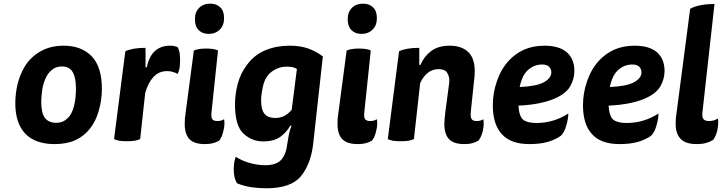

<svg xmlns="http://www.w3.org/2000/svg" viewBox="-20 -767 3940 1048"><path d="M328.1 -517.6Q254.9 -517.6 200.2 -486.3Q146.5 -455.1 115.2 -404.3Q89.8 -362.3 76.2 -309.6Q63.5 -255.9 63.5 -203.1Q63.5 -94.7 118.2 -37.1Q172.9 19.5 278.3 19.5Q343.8 19.5 391.6 -2Q439.5 -24.4 470.7 -64.5Q503.9 -106.4 519.5 -164.1Q536.1 -221.7 536.1 -283.2Q536.1 -401.4 480.5 -460Q423.8 -517.6 328.1 -517.6ZM318.4 -404.3Q359.4 -404.3 377 -373Q394.5 -342.8 394.5 -284.2Q394.5 -236.3 386.7 -200.2Q378.9 -164.1 365.2 -141.6Q353.5 -123 335 -110.4Q315.4 -96.7 287.1 -96.7Q245.1 -96.7 224.6 -124Q205.1 -151.4 205.1 -210Q205.1 -240.2 210.9 -280.3Q217.8 -320.3 234.4 -350.6Q247.1 -374 267.6 -388.7Q288.1 -404.3 318.4 -404.3Z M774.4 -505.9Q737.3 -505.9 710 -501Q682.6 -496.1 664.1 -487.3Q643.6 -327.1 602.5 -7.8Q612.3 -2.9 628.9 1Q645.5 3.9 672.9 3.9Q700.2 3.9 716.8 1Q734.4 -2.9 745.1 -7.8Q753.9 -91.8 772.5 -259.8Q789.1 -316.4 818.4 -347.7Q847.7 -378.9 892.6 -378.9Q911.1 -378.9 924.8 -374Q938.5 -370.1 950.2 -363.3Q956.1 -377 960 -394.5Q962.9 -412.1 962.9 -438.5Q962.9 -463.9 960 -481.4Q956.1 -498 950.2 -508.8Q941.4 -513.7 930.7 -515.6Q919.9 -517.6 906.2 -517.6Q859.4 -517.6 826.2 -489.3Q793.9 -460 781.2 -399.4Q778.3 -399.4 774.4 -399.4Q774.4 -425.8 774.4 -505.9Z M1169.9 -491.2Q1162.1 -496.1 1145.5 -499Q1128.9 -502 1105.5 -502Q1081.1 -502 1065.4 -499Q1048.8 -496.1 1038.1 -491.2Q1023.4 -377.9 993.2 -151.4Q991.2 -138.7 989.3 -121.1Q988.3 -102.5 988.3 -90.8Q988.3 -35.2 1013.7 -7.8Q1040 19.5 1098.6 19.5Q1124 19.5 1142.6 14.6Q1160.2 9.8 1175.8 1Q1191.4 -16.6 1199.2 -51.8Q1205.1 -74.2 1205.1 -92.8Q1205.1 -105.5 1203.1 -116.2Q1194.3 -111.3 1185.5 -108.4Q1176.8 -106.4 1165 -106.4Q1148.4 -106.4 1139.6 -115.2Q1130.9 -125 1134.8 -157.2Q1146.5 -268.6 1169.9 -491.2ZM1127.9 -747.1Q1089.8 -747.1 1066.4 -723.6Q1043.9 -701.2 1043.9 -661.1Q1043.9 -623 1064.5 -602.5Q1085 -582 1119.1 -582Q1156.2 -582 1179.7 -605.5Q1203.1 -627.9 1203.1 -668Q1203.1 -707 1182.6 -726.6Q1162.1 -747.1 1127.9 -747.1Z M1571.3 -81.1Q1562.5 -60.5 1556.6 -31.2Q1550.8 -1 1547.9 19.5Q1542 74.2 1515.6 104.5Q1489.3 134.8 1425.8 134.8Q1390.6 134.8 1348.6 124Q1305.7 113.3 1266.6 88.9Q1255.9 116.2 1255.9 159.2Q1255.9 159.2 1255.9 160.2Q1255.9 204.1 1273.4 233.4Q1308.6 248 1351.6 254.9Q1394.5 260.7 1433.6 260.7Q1568.4 260.7 1623 194.3Q1676.8 127.9 1689.5 17.6Q1707 -140.6 1742.2 -459Q1706.1 -486.3 1663.1 -502Q1620.1 -517.6 1559.6 -517.6Q1489.3 -517.6 1429.7 -493.2Q1369.1 -468.8 1327.1 -412.1Q1293 -366.2 1278.3 -311.5Q1262.7 -255.9 1262.7 -196.3Q1262.7 -81.1 1308.6 -38.1Q1354.5 4.9 1417 4.9Q1474.6 4.9 1510.7 -20.5Q1545.9 -46.9 1564.5 -81.1Q1566.4 -81.1 1571.3 -81.1ZM1572.3 -168Q1555.7 -147.5 1534.2 -135.7Q1511.7 -123 1482.4 -123Q1444.3 -123 1424.8 -144.5Q1405.3 -167 1405.3 -217.8Q1405.3 -249 1414.1 -290Q1421.9 -331.1 1443.4 -357.4Q1460 -377 1486.3 -389.6Q1512.7 -403.3 1545.9 -403.3Q1561.5 -403.3 1576.2 -400.4Q1590.8 -397.5 1600.6 -390.6Q1590.8 -316.4 1572.3 -168Z M2003.9 -491.2Q1996.1 -496.1 1979.5 -499Q1962.9 -502 1939.5 -502Q1915 -502 1899.4 -499Q1882.8 -496.1 1872.1 -491.2Q1857.4 -377.9 1827.1 -151.4Q1825.2 -138.7 1823.2 -121.1Q1822.3 -102.5 1822.3 -90.8Q1822.3 -35.2 1847.7 -7.8Q1874 19.5 1932.6 19.5Q1958 19.5 1976.6 14.6Q1994.1 9.8 2009.8 1Q2025.4 -16.6 2033.2 -51.8Q2039.1 -74.2 2039.1 -92.8Q2039.1 -105.5 2037.1 -116.2Q2028.3 -111.3 2019.5 -108.4Q2010.7 -106.4 1999 -106.4Q1982.4 -106.4 1973.6 -115.2Q1964.8 -125 1968.8 -157.2Q1980.5 -268.6 2003.9 -491.2ZM1961.9 -747.1Q1923.8 -747.1 1900.4 -723.6Q1877.9 -701.2 1877.9 -661.1Q1877.9 -623 1898.4 -602.5Q1918.9 -582 1953.1 -582Q1990.2 -582 2013.7 -605.5Q2037.1 -627.9 2037.1 -668Q2037.1 -707 2016.6 -726.6Q1996.1 -747.1 1961.9 -747.1Z M2096.7 -7.8Q2106.4 -2.9 2123 1Q2139.6 3.9 2167 3.9Q2194.3 3.9 2210.9 1Q2228.5 -2.9 2239.3 -7.8Q2250 -109.4 2273.4 -313.5Q2289.1 -347.7 2314.5 -369.1Q2339.8 -389.6 2374 -389.6Q2408.2 -389.6 2419.9 -371.1Q2432.6 -351.6 2432.6 -326.2Q2432.6 -319.3 2431.6 -311.5Q2430.7 -304.7 2429.7 -297.9Q2423.8 -249 2410.2 -151.4Q2408.2 -138.7 2407.2 -121.1Q2405.3 -102.5 2405.3 -90.8Q2405.3 -35.2 2430.7 -7.8Q2456.1 19.5 2514.6 19.5Q2541 19.5 2557.6 14.6Q2575.2 9.8 2590.8 1Q2606.4 -16.6 2615.2 -51.8Q2620.1 -74.2 2620.1 -92.8Q2620.1 -105.5 2618.2 -116.2Q2610.4 -111.3 2600.6 -108.4Q2591.8 -106.4 2580.1 -106.4Q2563.5 -106.4 2555.7 -115.2Q2546.9 -125 2549.8 -157.2Q2555.7 -212.9 2567.4 -325.2Q2568.4 -340.8 2570.3 -352.5Q2571.3 -365.2 2571.3 -377.9Q2571.3 -451.2 2534.2 -484.4Q2498 -517.6 2435.5 -517.6Q2371.1 -517.6 2332 -487.3Q2293 -457 2275.4 -413.1Q2272.5 -413.1 2268.6 -413.1Q2268.6 -436.5 2268.6 -505.9Q2231.4 -505.9 2204.1 -501Q2176.8 -496.1 2158.2 -487.3Q2137.7 -327.1 2096.7 -7.8Z M3115.2 -379.9Q3115.2 -444.3 3074.2 -481.4Q3032.2 -517.6 2952.1 -517.6Q2889.6 -517.6 2840.8 -496.1Q2792 -473.6 2756.8 -435.5Q2714.8 -389.6 2692.4 -324.2Q2669.9 -259.8 2669.9 -192.4Q2669.9 -87.9 2719.7 -34.2Q2768.6 19.5 2869.1 19.5Q2929.7 19.5 2972.7 6.8Q3015.6 -6.8 3042 -26.4Q3061.5 -45.9 3071.3 -83Q3082 -119.1 3082 -147.5Q3044.9 -123 3001 -109.4Q2958 -95.7 2906.2 -95.7Q2859.4 -95.7 2835.9 -113.3Q2813.5 -131.8 2809.6 -190.4Q2873 -193.4 2920.9 -203.1Q2969.7 -212.9 3003.9 -227.5Q3067.4 -253.9 3091.8 -294.9Q3115.2 -335.9 3115.2 -379.9ZM2816.4 -292Q2821.3 -316.4 2829.1 -335Q2835.9 -353.5 2844.7 -365.2Q2860.4 -387.7 2884.8 -401.4Q2910.2 -415 2938.5 -415Q2964.8 -415 2977.5 -402.3Q2989.3 -389.6 2989.3 -372.1Q2989.3 -340.8 2949.2 -318.4Q2908.2 -295.9 2816.4 -292Z M3607.4 -379.9Q3607.4 -444.3 3566.4 -481.4Q3524.4 -517.6 3444.3 -517.6Q3381.8 -517.6 3333 -496.1Q3284.2 -473.6 3249 -435.5Q3207 -389.6 3184.6 -324.2Q3162.1 -259.8 3162.1 -192.4Q3162.1 -87.9 3211.9 -34.2Q3260.7 19.5 3361.3 19.5Q3421.9 19.5 3464.8 6.8Q3507.8 -6.8 3534.2 -26.4Q3553.7 -45.9 3563.5 -83Q3574.2 -119.1 3574.2 -147.5Q3537.1 -123 3493.2 -109.4Q3450.2 -95.7 3398.4 -95.7Q3351.6 -95.7 3328.1 -113.3Q3305.7 -131.8 3301.8 -190.4Q3365.2 -193.4 3413.1 -203.1Q3461.9 -212.9 3496.1 -227.5Q3559.6 -253.9 3584 -294.9Q3607.4 -335.9 3607.4 -379.9ZM3308.6 -292Q3313.5 -316.4 3321.3 -335Q3328.1 -353.5 3336.9 -365.2Q3352.5 -387.7 3377 -401.4Q3402.3 -415 3430.7 -415Q3457 -415 3469.7 -402.3Q3481.4 -389.6 3481.4 -372.1Q3481.4 -340.8 3441.4 -318.4Q3400.4 -295.9 3308.6 -292Z M3879.9 -745.1Q3835 -745.1 3802.7 -738.3Q3770.5 -732.4 3747.1 -718.8Q3721.7 -529.3 3672.9 -151.4Q3670.9 -138.7 3668.9 -121.1Q3668 -102.5 3668 -90.8Q3668 -37.1 3695.3 -8.8Q3722.7 19.5 3783.2 19.5Q3812.5 19.5 3833 13.7Q3854.5 7.8 3872.1 -2.9Q3886.7 -20.5 3895.5 -55.7Q3900.4 -78.1 3900.4 -96.7Q3900.4 -109.4 3898.4 -120.1Q3887.7 -113.3 3875 -109.4Q3862.3 -106.4 3849.6 -106.4Q3829.1 -106.4 3820.3 -116.2Q3810.5 -126 3814.5 -157.2Q3835.9 -352.5 3879.9 -745.1Z"/></svg>

Font: cl
Style: Bold Italic
Weight: 400
Designer: Mitja Miklavcic
Version: Version 7.504; 2011; Build 1022